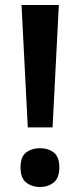

<svg xmlns="http://www.w3.org/2000/svg" viewBox="-20 -734 320 767"><path d="M190 -225H91L66 -714H215ZM62 -65Q62 -108 84.5 -125Q107 -142 140 -142Q172 -142 194.5 -125Q217 -108 217 -65Q217 -23 194.5 -5Q172 13 140 13Q107 13 84.5 -5Q62 -23 62 -65Z"/></svg>

Font: Noto Sans Sora Sompeng SemiBold
Style: Regular
Weight: 600
Version: Version 2.101